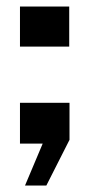

<svg xmlns="http://www.w3.org/2000/svg" viewBox="-20 -445 277 595"><path d="M57.5 130 112.3 0H41.9V-126.5H195.4V-11.7L123.6 130ZM41.9 -300.6V-424.8H194.5V-300.6Z"/></svg>

Font: Big Shoulders Stencil Display SC Thin
Style: Regular
Weight: 100
Designer: Patric King
Foundry: XO Type Co
Version: Version 2.001